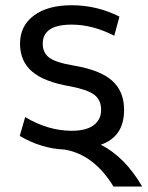

<svg xmlns="http://www.w3.org/2000/svg" viewBox="-20 -555 558 726"><path d="M431.6 -492.2 412.1 -419.9Q330.1 -461.9 251 -461.9Q141.6 -461.9 141.6 -389.6Q141.6 -356.4 165 -337.9Q188.5 -319.3 255.9 -307.6Q357.4 -291 403.3 -250.5Q449.2 -210 449.2 -139.6Q449.2 -38.1 361.3 -7.8Q453.1 39.1 517.6 150.4H409.2Q335.9 30.3 225.6 10.7Q135.7 6.8 54.7 -41L75.2 -112.3Q162.1 -60.5 251 -60.5Q305.7 -60.5 334 -81.5Q362.3 -102.5 362.3 -139.6Q362.3 -176.8 336.9 -196.3Q311.5 -215.8 246.1 -228.5Q147.5 -245.1 101.6 -284.2Q55.7 -323.2 55.7 -390.1Q55.7 -457 107.9 -496.1Q160.2 -535.2 251 -535.2Q346.7 -535.2 431.6 -492.2Z"/></svg>

Font: Gen Shin Gothic Regular
Style: Regular
Weight: 400
Designer: [Source Han Sans]
Ryoko NISHIZUKA  (kana & ideographs); Paul D. Hunt (Latin, Greek & Cyrillic); Wenlong ZHANG  (bopomofo
Version: Version 1.002.20150607